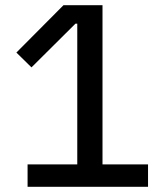

<svg xmlns="http://www.w3.org/2000/svg" viewBox="-20 -718 640 738"><path d="M86 0V-86H277V-627H270L101 -459L43 -516L224 -698H374V-86H549V0Z"/></svg>

Font: IBM Plex Sans Thai Looped Text
Style: Regular
Weight: 450
Designer: Mike Abbink, Paul van der Laan, Pieter van Rosmalen, Ben Mitchell, Mark Frömberg
Foundry: Bold Monday
Version: Version 1.1